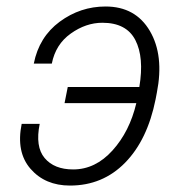

<svg xmlns="http://www.w3.org/2000/svg" viewBox="-20 -558 542 588"><path d="M293.5 -488.3Q243.2 -488.3 196.8 -455.3Q150.4 -422.4 138.7 -363.3H83.5Q99.6 -444.8 162.8 -491.5Q226.1 -538.1 303.2 -538.1Q395 -538.1 439 -463.1Q482.9 -388.2 460.4 -274.4L456.5 -253.9Q431.6 -129.4 363 -59.6Q294.4 10.3 194.3 10.3Q118.2 10.3 73.5 -41Q28.8 -92.3 46.4 -178.7H101.6Q87.4 -108.9 116.7 -74Q146 -39.1 204.1 -39.1Q272 -39.1 324.5 -97.2Q377 -155.3 397.5 -242.2H177.7L187.5 -291.5H406.7Q421.9 -382.3 394.5 -435.3Q367.2 -488.3 293.5 -488.3Z"/></svg>

Font: Franko
Style: Light Italic
Weight: 300
Designer: Google
Version: Version 1.200310; 2013